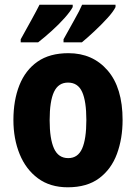

<svg xmlns="http://www.w3.org/2000/svg" viewBox="-20 -786 579 816"><path d="M501 -276Q501 -197 477 -132Q453 -67 401.5 -28.5Q350 10 268 10Q193 10 141.5 -28Q90 -66 63.5 -131Q37 -196 37 -276Q37 -360 62.5 -424Q88 -488 139.5 -524Q191 -560 271 -560Q374 -560 437.5 -486.5Q501 -413 501 -276ZM191 -275Q191 -196 209.5 -155Q228 -114 270 -114Q311 -114 329 -154.5Q347 -195 347 -276Q347 -356 329 -395.5Q311 -435 269 -435Q228 -435 209.5 -395.5Q191 -356 191 -275ZM471 -756Q462 -737 436.5 -709Q411 -681 381 -653Q351 -625 328 -606H250V-619Q274 -663 296.5 -702.5Q319 -742 329 -766H471ZM289 -756Q279 -737 254.5 -709.5Q230 -682 199.5 -654.5Q169 -627 142 -606H68V-619Q93 -664 114.5 -703Q136 -742 148 -766H289Z"/></svg>

Font: Noto Sans Armenian Condensed ExtraBold
Style: Regular
Weight: 800
Width: 3
Designer: Monotype Design Team
Foundry: Monotype Imaging Inc.
Version: Version 2.008; ttfautohint (v1.8.4.7-5d5b)